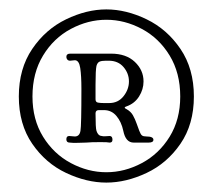

<svg xmlns="http://www.w3.org/2000/svg" viewBox="-20 -720 452 408"><path d="M20 -515Q20 -574 48.5 -616Q77 -658 120.5 -679Q164 -700 206 -700Q248 -700 291.5 -679Q335 -658 363.5 -616Q392 -574 392 -515Q392 -456 363.5 -414.5Q335 -373 291.5 -352.5Q248 -332 206 -332Q164 -332 120.5 -352.5Q77 -373 48.5 -414.5Q20 -456 20 -515ZM363 -515Q363 -565 340.5 -602Q318 -639 281.5 -658.5Q245 -678 206 -678Q167 -678 130.5 -658.5Q94 -639 71.5 -602Q49 -565 49 -515Q49 -466 71.5 -429.5Q94 -393 130.5 -373.5Q167 -354 206 -354Q245 -354 281.5 -373.5Q318 -393 340.5 -429.5Q363 -466 363 -515ZM121 -424Q121 -431 127 -431L139 -430Q149 -430 151 -442Q153 -453 153 -531Q153 -559 150.5 -575.5Q148 -592 139 -592L129 -591Q125 -591 123 -593.5Q121 -596 121 -599Q121 -606 129 -606H216Q248 -606 266.5 -588.5Q285 -571 285 -547Q285 -530 275.5 -515Q266 -500 249 -494Q245 -493 245 -491Q245 -490 249 -488Q258 -483 262.5 -475Q267 -467 270.5 -457Q274 -447 276 -442Q279 -434 282 -432Q285 -430 291 -430Q306 -430 306 -423Q306 -417 296 -417H264Q247 -417 242 -442Q238 -461 227.5 -473.5Q217 -486 201 -486H190Q183 -486 183 -479Q183 -448 185 -442Q188 -433 193.5 -431.5Q199 -430 204.5 -430.5Q210 -431 213 -431Q219 -431 219 -423Q219 -417 213 -417Q209 -418 194 -418Q173 -418 163 -417Q155 -417 145.5 -416.5Q136 -416 128 -417Q121 -417 121 -424ZM212 -501Q231 -501 242.5 -515.5Q254 -530 254 -547Q254 -564 242.5 -577.5Q231 -591 211 -591H205Q196 -591 191.5 -589Q187 -587 185 -580Q183 -571 183 -540V-509Q183 -503 188 -502Q193 -501 200.5 -501Q208 -501 212 -501Z"/></svg>

Font: Hina Mincho
Style: Regular
Weight: 400
Designer: satsuyako
Foundry: satsuyako
Version: Version 1.100